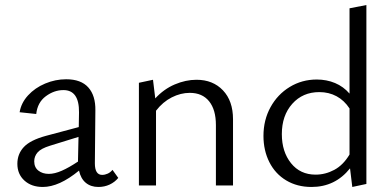

<svg xmlns="http://www.w3.org/2000/svg" viewBox="-20 -737 1554 763"><path d="M294 -59Q215 6 150 6Q105 6 77 -19.5Q49 -45 49 -86Q49 -125 74.5 -152.5Q100 -180 162 -197L293 -232L294 -290Q295 -379 232 -379Q195 -379 162 -354.5Q129 -330 124 -284L58 -291Q64 -328 91.5 -358Q119 -388 159.5 -405Q200 -422 243 -422Q302 -422 331 -389.5Q360 -357 359 -298L357 -88Q357 -42 386 -42Q397 -42 408 -47Q419 -52 427 -62L450 -30Q436 -13 415.5 -3.5Q395 6 371 6Q341 6 321 -10.5Q301 -27 294 -59ZM174 -46Q197 -46 225.5 -58.5Q254 -71 290 -95V-101L292 -193L179 -158Q143 -147 129.5 -131.5Q116 -116 116 -96Q116 -72 132.5 -59Q149 -46 174 -46Z M734 -368Q698 -368 662.5 -350Q627 -332 600 -297V0H532V-408L588 -420L597 -346Q631 -383 674.5 -401.5Q718 -420 761 -420Q826 -420 866 -378Q906 -336 906 -263V0H838V-240Q838 -301 811 -334.5Q784 -368 734 -368Z M1027 -197Q1027 -260 1055 -311Q1083 -362 1131.5 -391.5Q1180 -421 1239 -421Q1278 -421 1311.5 -407Q1345 -393 1369 -365V-704L1436 -717V-6L1380 6L1371 -68Q1312 6 1218 6Q1161 6 1117.5 -20Q1074 -46 1050.5 -92.5Q1027 -139 1027 -197ZM1234 -43Q1273 -43 1308.5 -62Q1344 -81 1369 -123V-306Q1348 -338 1317.5 -354.5Q1287 -371 1249 -371Q1183 -371 1141.5 -324.5Q1100 -278 1100 -204Q1100 -134 1136.5 -88.5Q1173 -43 1234 -43Z"/></svg>

Font: LXGW Bright TC
Style: Regular
Weight: 400
Designer: Christian Thalmann (Catharsis Fonts)
Foundry: LXGW / Christian Thalmann (Catharsis Fonts) / Fontworks Inc.
Version: Version 5.501